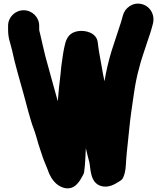

<svg xmlns="http://www.w3.org/2000/svg" viewBox="-20 -851 899 1068"><path d="M111.5 -794C64.3 -794 25 -755.4 25 -708V-687C25 -636.5 37 -615.5 46.6 -573.6C64.7 -487.8 88.6 -411.1 110.9 -329.4C124.7 -278.7 149.3 -180.6 167.7 -133.9C179.9 -102.1 190.2 -57.9 202.3 -23L218.3 24.9C225.9 47.7 237.4 71 245.3 92.9C255.1 124.5 272 152.6 296.1 173.3C320 192.4 361.2 209.9 397 183C421 165 436.3 133.4 445.4 115.2C446.3 113.3 447.3 110.3 447.7 107.7C454.2 64.4 454.8 20.4 457.6 -26.9C463.4 -1.2 470 25.8 476.9 51.5C484.7 80.1 478.5 162.5 539.1 182.7C583.2 197.4 621.3 171.8 638.2 161.2C649.3 154.3 659.9 150.1 666.2 134.3C679.8 100.3 679.2 77.1 681.9 37.8C686 -19.6 691.3 -52.2 697.9 -123.7C706.2 -210.4 712.3 -239.2 723.8 -323.5C732.5 -383.8 741.1 -426.9 754.2 -473.7C766.2 -523.8 783.8 -567.9 798.8 -616.4C809.2 -647.4 820.3 -678.3 829 -713.1C845.5 -764.5 817 -816.4 768.4 -828.3C716.6 -841 673.6 -804.6 663.7 -765.1C657.3 -739.3 651.4 -722.3 642.2 -694.5C629.5 -652.4 615.1 -615.3 601.1 -569.3C582.4 -508.1 571.1 -457.1 561.1 -399C554.8 -429.4 548.6 -460.6 543.6 -492.3C535.4 -535.7 528.1 -576.2 523.8 -614.8C517.8 -669.5 453.1 -685.7 409.6 -677C368.4 -668.8 352.8 -642.5 344 -614C332.4 -571.6 327.8 -530.2 321.2 -484L316.2 -433.8C310 -386.1 305.4 -337.6 301.4 -287.6C277.8 -376.1 255.4 -450 232.2 -538.4C222.5 -575.1 210.3 -633.9 202.3 -666.1C199 -679.2 198 -681.6 198 -687V-708C198 -755.4 158.7 -794 111.5 -794Z"/></svg>

Font: Smoothie
Style: Bd
Weight: 700
Foundry: Cannot Into Space Fonts
Version: Version 0.8